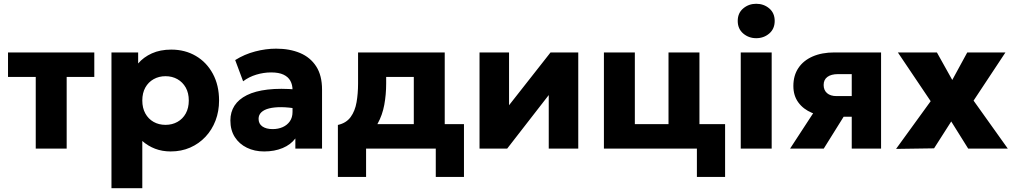

<svg xmlns="http://www.w3.org/2000/svg" viewBox="-20 -788 5374 1018"><path d="M169.5 0V-380H22.5V-510H480V-380H333.5V0Z M571 210V-510H712.5V-451.5Q741 -485 785.2 -505Q829.5 -525 888 -525Q961 -525 1018.2 -491.5Q1075.5 -458 1108.5 -397Q1141.5 -336 1141.5 -255Q1141.5 -198 1122.8 -148.8Q1104 -99.5 1069.5 -62.8Q1035 -26 988.2 -5.5Q941.5 15 885 15Q840 15 802.2 0.5Q764.5 -14 734.5 -40.5V210ZM857.5 -126Q893 -126 921 -141.8Q949 -157.5 965 -186.5Q981 -215.5 981 -255Q981 -295 964.8 -323.8Q948.5 -352.5 920.8 -368.2Q893 -384 857.5 -384Q822.5 -384 794.5 -368.2Q766.5 -352.5 750.5 -323.8Q734.5 -295 734.5 -255Q734.5 -215.5 750.5 -186.5Q766.5 -157.5 794.2 -141.8Q822 -126 857.5 -126Z M1380.5 15Q1329.5 15 1289 -4.8Q1248.5 -24.5 1225 -61.2Q1201.5 -98 1201.5 -149.5Q1201.5 -193.5 1223.2 -227.5Q1245 -261.5 1289 -283.5Q1333 -305.5 1399.8 -313.2Q1466.5 -321 1556 -313L1557.5 -211Q1510 -219.5 1471.8 -219.8Q1433.5 -220 1406.8 -213.2Q1380 -206.5 1365.5 -192.5Q1351 -178.5 1351 -158Q1351 -131.5 1371.2 -117.5Q1391.5 -103.5 1425.5 -103.5Q1455 -103.5 1478.8 -114Q1502.5 -124.5 1516.8 -144.8Q1531 -165 1531 -194.5V-311Q1531 -338.5 1519.5 -359.5Q1508 -380.5 1483.2 -392.2Q1458.5 -404 1417.5 -404Q1378 -404 1339 -392.2Q1300 -380.5 1269 -357L1227 -469.5Q1276.5 -500.5 1333 -515.2Q1389.5 -530 1444 -530Q1516 -530 1570.8 -507Q1625.5 -484 1656.5 -436Q1687.5 -388 1687.5 -313V0H1546V-54Q1521.5 -21 1478.5 -3Q1435.5 15 1380.5 15Z M2174 0V-380H2027.5V-345Q2027.5 -286.5 2017.5 -232.2Q2007.5 -178 1982.5 -132.8Q1957.5 -87.5 1913.8 -56Q1870 -24.5 1802.5 -11.5L1771.5 -125.5Q1816 -135.5 1839.2 -167.5Q1862.5 -199.5 1870.5 -246Q1878.5 -292.5 1878.5 -345V-510H2338V0ZM1771.5 150V-125.5L1857 -119.5L1883 -130H2440V150H2290.5V0H1921V150Z M2522.5 0V-510H2679V-230L2899 -510H3046V0H2889.5V-284L2669 0Z M3182 0V-510H3346V-130H3524.5V-510H3688.5V0ZM3675 150V0H3618.5V-130H3824.5V150Z M3907.5 0V-510H4071.5V0ZM3989.5 -585.5Q3950 -585.5 3920.8 -610.2Q3891.5 -635 3891.5 -677Q3891.5 -719 3920.8 -743.5Q3950 -768 3989.5 -768Q4029.5 -768 4058.5 -743.5Q4087.5 -719 4087.5 -677Q4087.5 -635 4058.5 -610.2Q4029.5 -585.5 3989.5 -585.5Z M4169 0 4345.5 -270.5 4389 -171Q4330.5 -170.5 4284.8 -189.8Q4239 -209 4212.8 -245Q4186.5 -281 4186.5 -332Q4186.5 -387.5 4213 -427.2Q4239.5 -467 4288.5 -488.5Q4337.5 -510 4404.5 -510H4651.5V0H4496V-395H4423.5Q4387 -395 4367 -380.2Q4347 -365.5 4347 -337.5Q4347 -310 4365 -294.2Q4383 -278.5 4415.5 -278.5H4511V-169H4453L4347.5 0Z M4731 1.5 4914.5 -251.5 4740.5 -510H4947.5L5029 -364L5108.5 -510H5311L5142 -254.5L5323.5 0H5113.5L5023.5 -144L4932.5 -1.5Z"/></svg>

Font: Geologica Roman
Style: Bold
Weight: 700
Designer: Sindre Bremnes, Frode Helland
Foundry: Monokrom Skriftforlag AS
Version: Version 1.010;gftools[0.9.28]